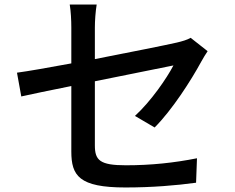

<svg xmlns="http://www.w3.org/2000/svg" viewBox="-20 -800 1040 848"><path d="M663 -237C740 -314 824 -445 869 -528C877 -543 889 -562 897 -574L822 -633C807 -624 786 -618 761 -612C718 -602 558 -570 399 -539V-678C399 -709 402 -750 407 -780H288C293 -750 295 -710 295 -678V-520C192 -501 101 -485 55 -479L74 -374C115 -383 199 -401 295 -420V-131C295 -24 329 28 534 28C651 28 759 19 846 7L850 -101C750 -81 647 -70 536 -70C421 -70 399 -92 399 -158V-441C561 -474 723 -506 746 -511C717 -455 647 -353 576 -288Z"/></svg>

Font: Noto Sans Japanese Medium
Style: Regular
Weight: 500
Designer: Ryoko NISHIZUKA (kana & ideographs); Paul D. Hunt (Latin, Greek & Cyrillic); Wenlong ZHANG (bopomofo); Sandoll Communica
Foundry: Adobe Systems Incorporated
Version: Version 1.000;PS 1;hotconv 1.0.78;makeotf.lib2.5.61930